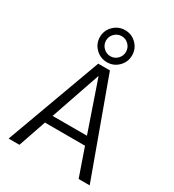

<svg xmlns="http://www.w3.org/2000/svg" viewBox="-234 -1146 1161 1278"><g transform="rotate(30 346.5 -506.5)"><path d="M400.5 -944.5Q378 -967 347 -967Q316 -967 293 -944.5Q270 -922 270 -890Q270 -858 293 -835.5Q316 -813 347 -813Q378 -813 400.5 -835.5Q423 -858 423 -890Q423 -922 400.5 -944.5ZM35 0 302 -730H392L658 0H573L499 -213H191L118 0ZM434 -977Q470 -941 470 -890Q470 -839 434 -803Q398 -767 347 -767Q296 -767 259.5 -803Q223 -839 223 -890Q223 -941 259.5 -977Q296 -1013 347 -1013Q398 -1013 434 -977ZM213 -277H477L346 -658H344Z"/></g></svg>

Font: M PLUS 1p
Style: Regular
Weight: 400
Version: Version 1.062